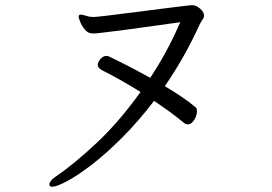

<svg xmlns="http://www.w3.org/2000/svg" viewBox="-20 -692 1040 735"><path d="M717 -672Q731 -672 746 -659Q761 -646 761 -633Q761 -623 754 -615Q753 -614 750.5 -609.5Q748 -605 746 -602Q716 -536 683 -477.5Q650 -419 611 -362Q645 -342 674.5 -322Q704 -302 728 -282Q734 -278 734 -266Q734 -250 723.5 -233Q713 -216 699 -216Q691 -216 685 -221Q656 -245 627 -266Q598 -287 570 -306Q507 -224 444.5 -162Q382 -100 328 -59Q274 -18 235 2.5Q196 23 179 23Q176 23 172 21Q169 18 169 14Q169 8 175 0Q181 -8 196 -18Q261 -62 348 -143Q435 -224 518 -340Q476 -366 438.5 -387Q401 -408 369 -424Q354 -433 354 -444Q354 -451 360 -460Q372 -478 387 -478Q393 -478 399 -475Q482 -435 555 -394Q587 -442 616 -495.5Q645 -549 670 -607Q618 -600 563 -592Q508 -584 460.5 -578Q413 -572 381 -568Q349 -564 341 -564H335Q317 -564 305 -578.5Q293 -593 287 -608.5Q281 -624 281 -627Q281 -635 287 -636H288Q293 -636 304.5 -633Q316 -630 323 -628Q326 -628 330 -627.5Q334 -627 338 -627Q343 -627 347 -627.5Q351 -628 353 -628Q358 -628 385.5 -631.5Q413 -635 453 -640Q493 -645 536.5 -650.5Q580 -656 619 -661Q658 -666 683.5 -669Q709 -672 711 -672Z"/></svg>

Font: QiushuiShotai
Style: Regular
Weight: 600
Designer: Fontworks Inc.
Foundry: Fontworks Inc.
Version: Version 1.250